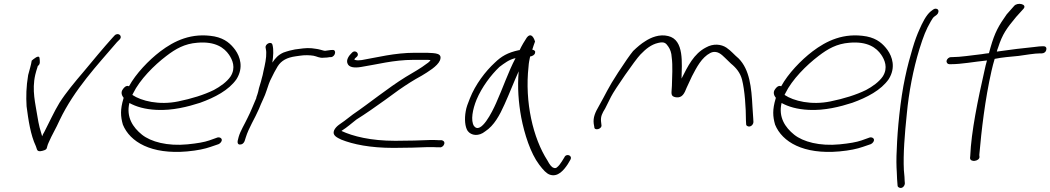

<svg xmlns="http://www.w3.org/2000/svg" viewBox="-20 -740 5334 975"><path d="M123 -359C113 -300 112 -250 115 -200C124 -131 135 -55 162 2C169 16 164 34 195 26C226 18 213 13 227 -16C244 -56 263 -85 283 -130C358 -287 475 -410 574 -526L587 -539C605 -557 580 -578 562 -560L550 -547C505 -497 452 -433 403 -374C362 -326 315 -270 282 -218C255 -174 228 -114 205 -70C200 -63 197 -55 194 -48L181 -93C177 -110 173 -129 170 -149C160 -214 141 -281 159 -360C162 -373 166 -386 170 -398L172 -405C186 -414 182 -430 181 -443C180 -467 148 -438 141 -432C138 -410 129 -383 123 -359Z M604 -287C591 -270 600 -253 608 -243L607 -240C590 -183 592 -149 604 -107C640 -19 748 45 930 29C984 24 1020 16 1049 6L1090 -8C1095 -10 1099 -14 1102 -18C1114 -34 1099 -45 1085 -42L1043 -27C1017 -18 982 -12 932 -7C830 3 746 -20 701 -56C655 -93 620 -145 637 -217C672 -198 715 -185 775 -182C856 -178 934 -198 996 -218C1071 -245 1142 -282 1181 -338C1218 -397 1199 -452 1175 -486C1153 -516 1124 -544 1069 -555C952 -576 864 -532 794 -479C735 -434 670 -366 635 -302C621 -308 610 -296 604 -287ZM652 -258 656 -266C690 -336 763 -409 825 -456C872 -492 917 -518 982 -523C1074 -531 1119 -497 1143 -462C1160 -437 1179 -396 1151 -352C1132 -324 1098 -300 1066 -283C1015 -258 953 -239 885 -225C788 -205 698 -227 652 -258Z M1187 -25C1185 -15 1188 -6 1198 -6C1210 -6 1217 -12 1222 -23L1228 -42C1243 -91 1274 -138 1295 -187C1307 -219 1325 -251 1334 -281C1341 -303 1349 -327 1359 -345L1373 -373L1390 -403C1409 -433 1438 -448 1481 -454L1502 -457C1526 -461 1554 -460 1572 -457C1589 -454 1603 -444 1624 -447C1633 -447 1648 -448 1655 -450H1662C1685 -454 1690 -491 1666 -486H1660C1650 -484 1641 -484 1631 -482C1627 -482 1624 -483 1620 -484L1605 -488C1598 -490 1592 -491 1585 -492L1563 -495C1534 -498 1504 -492 1478 -489L1451 -483C1441 -480 1429 -477 1419 -473C1393 -461 1379 -446 1363 -422C1368 -457 1370 -487 1364 -511C1360 -534 1324 -517 1329 -497C1330 -488 1332 -485 1332 -473C1333 -446 1326 -413 1318 -379C1315 -365 1313 -352 1309 -341C1305 -322 1299 -308 1295 -292L1291 -274C1289 -266 1286 -257 1283 -249C1282 -247 1281 -245 1282 -243C1267 -209 1254 -174 1237 -141C1222 -109 1201 -76 1192 -45Z M1745 -417C1752 -398 1779 -394 1814 -400C1892 -412 1978 -436 2079 -436H2138C2150 -436 2160 -436 2166 -435C2164 -430 2157 -423 2146 -416C2131 -405 2116 -394 2097 -383L2040 -349C1948 -292 1857 -217 1772 -159C1755 -146 1740 -135 1729 -126C1709 -111 1688 -101 1677 -79C1665 -52 1693 -41 1713 -31C1773 -7 1860 11 1978 11C2042 11 2111 9 2154 7C2176 7 2191 7 2200 8H2213C2223 10 2234 0 2236 -9C2239 -20 2232 -26 2223 -28H2209C2200 -29 2186 -29 2163 -29C2120 -27 2051 -25 1987 -25C1862 -25 1772 -48 1714 -75L1718 -78C1742 -93 1763 -112 1790 -133C1835 -161 1889 -199 1935 -232L2005 -283C2047 -312 2078 -332 2122 -356C2153 -375 2201 -403 2214 -433C2228 -470 2194 -470 2148 -472H2087C1984 -472 1893 -448 1817 -435C1804 -433 1793 -433 1786 -435C1783 -435 1782 -436 1780 -437V-439C1781 -443 1788 -448 1791 -451C1809 -466 1785 -491 1767 -472C1753 -459 1736 -436 1745 -417Z M2345 -175C2338 -136 2341 -96 2355 -75C2373 -51 2411 -46 2444 -73C2489 -102 2518 -156 2542 -210C2567 -265 2589 -323 2614 -378C2607 -296 2613 -219 2627 -143C2643 -60 2674 38 2718 96C2739 124 2755 141 2772 147C2813 161 2843 124 2863 94L2876 72C2890 49 2855 37 2846 59L2833 80C2825 93 2817 103 2808 110C2804 114 2797 115 2791 112C2781 109 2771 96 2760 75C2687 -38 2644 -221 2664 -402C2665 -421 2669 -438 2672 -453C2684 -455 2695 -461 2697 -471C2700 -480 2695 -485 2683 -488C2688 -505 2693 -518 2697 -529C2688 -559 2672 -572 2655 -549C2647 -538 2627 -504 2619 -486C2618 -485 2615 -485 2614 -485C2558 -473 2526 -454 2493 -422C2445 -378 2394 -311 2366 -240C2356 -216 2348 -194 2345 -175ZM2400 -234C2427 -298 2473 -359 2516 -400C2543 -420 2564 -437 2598 -445C2561 -375 2533 -291 2499 -216C2480 -173 2422 -55 2387 -100C2369 -128 2380 -185 2400 -234Z M2995 -112 2998 -95C2997 -74 3040 -84 3034 -107L3032 -125C3030 -149 3038 -165 3053 -189C3062 -206 3072 -226 3083 -249C3101 -285 3205 -435 3232 -463C3260 -492 3287 -514 3322 -522C3355 -530 3362 -520 3374 -503C3383 -490 3390 -472 3391 -449C3397 -407 3393 -348 3392 -304C3391 -268 3382 -251 3412 -246C3445 -241 3456 -267 3467 -295C3475 -313 3484 -332 3494 -353C3518 -399 3543 -448 3587 -471C3622 -488 3646 -461 3661 -447L3692 -417C3719 -395 3739 -370 3748 -336C3762 -282 3768 -192 3768 -128L3769 -110C3769 -105 3771 -102 3775 -100C3788 -92 3805 -104 3806 -120L3805 -139C3804 -151 3803 -171 3801 -199C3796 -296 3787 -386 3731 -443C3708 -462 3694 -481 3669 -498C3642 -516 3602 -520 3565 -499C3503 -467 3473 -404 3441 -341C3442 -417 3456 -538 3373 -557C3329 -568 3286 -550 3257 -531C3237 -519 3217 -502 3195 -481C3178 -460 3153 -424 3119 -372C3066 -291 3057 -264 3021 -201C3003 -170 2991 -144 2995 -112Z M3916 -287C3903 -270 3912 -253 3920 -243L3919 -240C3902 -183 3904 -149 3916 -107C3952 -19 4060 45 4242 29C4296 24 4332 16 4361 6L4402 -8C4407 -10 4411 -14 4414 -18C4426 -34 4411 -45 4397 -42L4355 -27C4329 -18 4294 -12 4244 -7C4142 3 4058 -20 4013 -56C3967 -93 3932 -145 3949 -217C3984 -198 4027 -185 4087 -182C4168 -178 4246 -198 4308 -218C4383 -245 4454 -282 4493 -338C4530 -397 4511 -452 4487 -486C4465 -516 4436 -544 4381 -555C4264 -576 4176 -532 4106 -479C4047 -434 3982 -366 3947 -302C3933 -308 3922 -296 3916 -287ZM3964 -258 3968 -266C4002 -336 4075 -409 4137 -456C4184 -492 4229 -518 4294 -523C4386 -531 4431 -497 4455 -462C4472 -437 4491 -396 4463 -352C4444 -324 4410 -300 4378 -283C4327 -258 4265 -239 4197 -225C4100 -205 4010 -227 3964 -258Z M4576 -346C4552 -235 4537 -79 4534 16C4531 66 4532 105 4534 134C4535 163 4536 181 4537 189L4538 202C4538 207 4541 210 4545 212C4558 220 4574 208 4575 191L4574 179C4574 170 4573 152 4570 124C4566 43 4574 -57 4585 -163C4595 -270 4617 -387 4649 -491C4669 -555 4682 -589 4707 -632C4714 -644 4719 -652 4725 -656L4737 -665C4741 -668 4744 -673 4745 -678C4748 -689 4741 -696 4731 -696C4726 -696 4722 -694 4718 -691L4706 -682C4683 -663 4664 -625 4648 -588C4638 -566 4626 -535 4614 -494C4602 -453 4588 -404 4576 -346Z M4787 -432C4785 -422 4792 -414 4801 -414H4809C4863 -414 4923 -426 4992 -433C4987 -416 4983 -399 4979 -380C4946 -235 4912 -71 4907 52L4906 62C4906 86 4954 79 4954 57L4953 47C4964 -78 4982 -235 5015 -380C5020 -401 5025 -422 5031 -441C5069 -449 5111 -452 5152 -456C5188 -461 5234 -469 5262 -469H5271C5281 -469 5291 -476 5293 -486C5296 -497 5291 -505 5280 -505H5271C5265 -505 5251 -504 5229 -501C5184 -497 5104 -487 5042 -478C5044 -485 5045 -491 5048 -497C5071 -569 5093 -597 5140 -654L5178 -696C5197 -719 5147 -730 5130 -710L5092 -667C5051 -609 5032 -576 5010 -499C5007 -490 5005 -480 5002 -470C4991 -469 4978 -467 4966 -465C4911 -459 4858 -450 4816 -450H4809C4799 -450 4789 -441 4787 -432Z"/></svg>

Font: Stray Cat
Style: ExtObl
Weight: 400
Version: Version 1.0